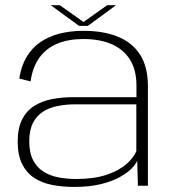

<svg xmlns="http://www.w3.org/2000/svg" viewBox="-20 -714 664 738"><path d="M265.5 4.5Q323 4.5 365.8 -5.8Q408.5 -16 438 -32Q467.5 -48 484.8 -65.2Q502 -82.5 507.5 -96.5L510 0H548.5V-383Q548.5 -457 518.5 -503.8Q488.5 -550.5 433 -573Q377.5 -595.5 300.5 -595.5Q251 -595.5 209 -584.8Q167 -574 135 -552Q103 -530 82.2 -495.2Q61.5 -460.5 54 -412L97.5 -401Q105.5 -457.5 132.2 -493.5Q159 -529.5 201.8 -546.8Q244.5 -564 300.5 -564Q363 -564 408.5 -544.5Q454 -525 479.2 -485.5Q504.5 -446 504.5 -384.5V-340.5H261.5Q217.5 -340.5 178.5 -332.8Q139.5 -325 110.2 -306Q81 -287 64.5 -254Q48 -221 48 -170Q48 -118 64.8 -84Q81.5 -50 111.2 -30.5Q141 -11 180.2 -3.2Q219.5 4.5 265.5 4.5ZM273 -26Q237 -26 204.5 -32.2Q172 -38.5 146.8 -54.5Q121.5 -70.5 107 -98.8Q92.5 -127 92.5 -171Q92.5 -214.5 107.2 -242.5Q122 -270.5 147 -285.8Q172 -301 203.8 -307Q235.5 -313 269 -313H504V-133Q494 -108 465.5 -83Q437 -58 389 -42Q341 -26 273 -26ZM284 -614.5H317.5L426 -694H392L301 -629.5L210 -694H175Z"/></svg>

Font: Anybody SemiExpanded ExtraLight
Style: Regular
Weight: 250
Width: 6
Version: Version 1.113;gftools[0.9.25]